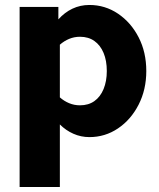

<svg xmlns="http://www.w3.org/2000/svg" viewBox="-20 -544 640 773"><path d="M59 209V-516H215V-466Q240 -494 271.5 -509Q303 -524 340 -524Q403 -524 455 -489Q507 -454 538 -394Q569 -334 569 -258Q569 -183 538 -122.5Q507 -62 455 -27Q403 8 340 8Q306 8 275.5 -5.5Q245 -19 221 -43V209ZM302 -120Q336 -120 360 -137Q384 -154 397 -185.5Q410 -217 410 -258Q410 -300 397 -331Q384 -362 360 -379Q336 -396 302 -396Q279 -396 258.5 -387.5Q238 -379 221 -364V-152Q238 -137 258.5 -128.5Q279 -120 302 -120Z"/></svg>

Font: Red Hat Mono VF Light
Style: Regular
Weight: 300
Monospace: yes
Designer: Pentagram, MCKL
Foundry: Pentagram, MCKL
Version: Version 1.023